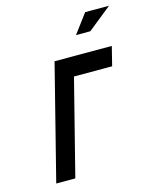

<svg xmlns="http://www.w3.org/2000/svg" viewBox="-103 -738 657 810"><g transform="rotate(-15 225.5 -333.5)"><path d="M125 0H41.7L168.3 -500H418.3L397.5 -416.7H230.8ZM284.2 -583.3 346.7 -666.7H450.8L346.7 -583.3Z"/></g></svg>

Font: Yulong
Style: Italic
Weight: 400
Italic angle: -14.25°
Designer: GGBotNet
Foundry: f0n7.com
Version: 1.00